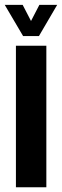

<svg xmlns="http://www.w3.org/2000/svg" viewBox="-23 -794 262 814"><path d="M44.5 0V-600H173.5V0ZM75 -641 -3 -773.5H73L108.5 -705L144 -773.5H219.5L142 -641Z"/></svg>

Font: Big Shoulders Stencil Display ExtraBold
Style: Regular
Weight: 800
Designer: Patric King
Foundry: XO Type Co
Version: Version 1.000